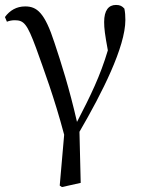

<svg xmlns="http://www.w3.org/2000/svg" viewBox="-20 -551 581 778"><path d="M222 201 231 207 307 190 302 -17C394 -175 488 -361 488 -470C488 -488 487 -501 484 -516C475 -526 467 -531 450 -531C420 -531 402 -509 402 -462C402 -436 405 -412 417 -347C386 -243 348 -165 292 -57C261 -193 227 -299 201 -377C161 -501 129 -525 82 -525C47 -525 20 -509 0 -482L8 -463C18 -467 29 -469 40 -469C77 -469 90 -454 126 -357C157 -270 200 -156 240 -5Z"/></svg>

Font: Noto Serif CJK KR
Style: Regular
Weight: 400
Designer: Ryoko NISHIZUKA 西塚涼子 (kana & ideographs); Frank Grießhammer (Latin, Greek & Cyrillic); Wenlong ZHANG 张文龙 (bopomofo); San
Foundry: Adobe
Version: Version 2.001;hotconv 1.1.0;makeotfexe 2.6.0